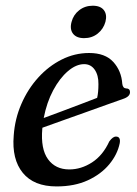

<svg xmlns="http://www.w3.org/2000/svg" viewBox="-20 -643 480 672"><path d="M399 -141.5Q391 -102.5 362.5 -68Q334 -33.5 287.5 -12Q241 9.5 178 9.5Q98.5 9.5 59.8 -38Q21 -85.5 28 -168.5Q32 -227 54.8 -279.2Q77.5 -331.5 113.8 -371.5Q150 -411.5 195.8 -434.5Q241.5 -457.5 292 -457.5Q348 -457.5 376.5 -426.2Q405 -395 408 -349.5Q410 -334 421.5 -333.5Q434.5 -333.5 435 -321.5Q436 -305 410 -296.5Q388 -289 352.2 -276Q316.5 -263 275.5 -248.5Q234.5 -234 195.5 -220Q156.5 -206 128.5 -196Q128 -194 128 -192Q122 -121.5 148 -85.8Q174 -50 222.5 -50Q264 -50 302 -74.5Q340 -99 362.5 -148Q375.5 -166 387 -165Q403 -164 399 -141.5ZM274.5 -418.5Q246.5 -418.5 217.8 -394Q189 -369.5 166.2 -327Q143.5 -284.5 133 -230Q160.5 -240 194.5 -252.8Q228.5 -265.5 261.8 -278.2Q295 -291 320 -300.5Q324.5 -319.5 324.5 -348.5Q325 -379.5 311.5 -399Q298 -418.5 274.5 -418.5ZM274.5 -509.5Q247.5 -509.5 235.5 -525.2Q223.5 -541 230.5 -566.5Q237 -591.5 257.2 -607.2Q277.5 -623 304.5 -623Q332 -623 343.8 -607.2Q355.5 -591.5 349 -566.5Q342 -541.5 322 -525.5Q302 -509.5 274.5 -509.5Z"/></svg>

Font: Fraunces 72pt S050
Style: Italic
Weight: 400
Italic angle: -16°
Version: Version 1.000; ttfautohint (v1.8.3)